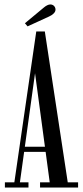

<svg xmlns="http://www.w3.org/2000/svg" viewBox="-20 -843 372 863"><path d="M2 0V-23.5H44.5L143 -701.5H181.5L284.5 -23.5H331V0H160V-23.5H203.5L136.5 -521H138.5L69.5 -23.5H108V0ZM79 -160.5V-183.5H197.5V-160.5ZM104 -724.5 92 -738.5 177.5 -809.5Q184.5 -815.5 192 -819.2Q199.5 -823 206.5 -823Q213 -823 218.5 -819.8Q224 -816.5 227 -810.5Q229.5 -805.5 229.5 -800Q229.5 -790.5 221 -782.2Q212.5 -774 200 -768.5Z"/></svg>

Font: Imbue 48pt
Style: Regular
Weight: 400
Designer: Tyler Finck
Foundry: Etcetera Type Company
Version: Version 1.102